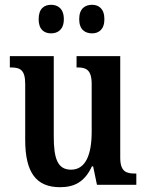

<svg xmlns="http://www.w3.org/2000/svg" viewBox="-20 -770 610 800"><path d="M364 -631C390 -631 415 -646 415 -690C415 -735 390 -750 364 -750C335 -750 310 -735 310 -690C310 -646 335 -631 364 -631ZM193 -631C220 -631 246 -646 246 -690C246 -735 220 -750 193 -750C165 -750 141 -735 141 -690C141 -646 165 -631 193 -631ZM230 10C290 10 333 -12 363 -77H368L384 0H548V-47H542C507 -47 481 -54 481 -113V-536H299V-489H303C337 -489 362 -481 362 -420V-221C362 -126 337 -63 276 -63C219 -63 204 -111 204 -202V-536H21V-489H25C65 -489 85 -478 85 -420V-187C85 -51 131 10 230 10Z"/></svg>

Font: Noto Serif Devanagari Condensed SemiBold
Style: Regular
Weight: 600
Width: 3
Designer: Universal Thirst, Indian Type Foundry and the Monotype Design Team
Foundry: Monotype Imaging Inc.
Version: Version 2.004